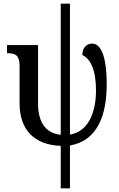

<svg xmlns="http://www.w3.org/2000/svg" viewBox="-20 -780 643 1040"><path d="M309 240H359V8C511 -18 558 -161 558 -323C558 -481 524 -544 479 -544C450 -544 426 -522 426 -482C469 -462 500 -403 500 -291C500 -168 457 -67 359 -51V-760H309V-50C228 -58 186 -117 186 -221V-536H18V-492H22C64 -491 86 -481 86 -422V-220C86 -81 162 5 309 10Z"/></svg>

Font: Noto Serif Condensed Medium
Style: Regular
Weight: 500
Width: 3
Designer: Monotype Design Team
Foundry: Monotype Imaging Inc.
Version: Version 2.015